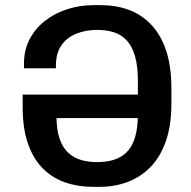

<svg xmlns="http://www.w3.org/2000/svg" viewBox="-20 -715 743 745"><path d="M340 10Q283 10 233.5 -7Q184 -24 147 -60.5Q110 -97 89 -156Q68 -215 68 -299V-348H199V-269Q199 -213 211 -177.5Q223 -142 245 -122Q267 -102 295.5 -94Q324 -86 357 -86Q392 -86 420.5 -94.5Q449 -103 470.5 -123.5Q492 -144 503.5 -180.5Q515 -217 515 -274V-400Q515 -458 504 -496.5Q493 -535 472.5 -557.5Q452 -580 422.5 -589.5Q393 -599 357 -599Q313 -599 276.5 -584.5Q240 -570 218.5 -539.5Q197 -509 197 -461V-450H73V-467Q73 -521 95 -563Q117 -605 155 -634.5Q193 -664 241.5 -679.5Q290 -695 342 -695H372Q431 -695 480.5 -676.5Q530 -658 567 -619Q604 -580 624.5 -519Q645 -458 645 -373V-312Q645 -228 623.5 -167Q602 -106 564 -67Q526 -28 475.5 -9Q425 10 367 10ZM100 -257V-348H611V-257Z"/></svg>

Font: Chivo Medium
Style: Regular
Weight: 500
Designer: Hector Gatti
Foundry: Omnibus-Type
Version: Version 2.002